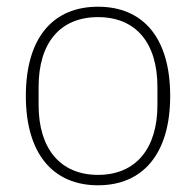

<svg xmlns="http://www.w3.org/2000/svg" viewBox="-20 -540 584 572"><path d="M272 12C139 12 57 -81 57 -254C57 -429 139 -520 272 -520C405 -520 487 -429 487 -254C487 -81 405 12 272 12ZM272 -19C385 -19 449 -98 449 -227V-281C449 -412 385 -489 272 -489C159 -489 95 -412 95 -281V-227C95 -98 159 -19 272 -19Z"/></svg>

Font: Plexus Sans ExtraLight
Style: Regular
Weight: 250
Version: Version 2.001;PS 002.001;hotconv 1.0.70;makeotf.lib2.5.58329